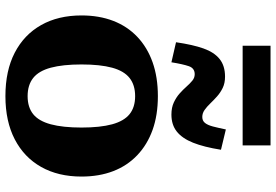

<svg xmlns="http://www.w3.org/2000/svg" viewBox="-175 -832 1019 709"><g transform="rotate(90 334.5 -477.5)"><path d="M632 -269Q632 -183 596.5 -120Q561 -57 494.5 -22.5Q428 12 335 12Q241 12 174.5 -22.5Q108 -57 72.5 -120Q37 -183 37 -269Q37 -334 57 -386Q77 -438 116 -475Q155 -512 210 -531.5Q265 -551 335 -551Q405 -551 459.5 -531.5Q514 -512 553 -475Q592 -438 612 -386Q632 -334 632 -269ZM218 -269Q218 -200 230 -155.5Q242 -111 268 -90.5Q294 -70 335 -70Q376 -70 401.5 -90.5Q427 -111 439 -155.5Q451 -200 451 -269Q451 -338 439 -382Q427 -426 401.5 -446.5Q376 -467 335 -467Q294 -467 268 -446.5Q242 -426 230 -382Q218 -338 218 -269ZM403 -601Q377 -601 358 -610Q339 -619 325 -631.5Q311 -644 299.5 -657Q288 -670 277.5 -678.5Q267 -687 254 -687Q232 -687 224.5 -665.5Q217 -644 210 -601L136 -618Q145 -680 159 -719.5Q173 -759 198 -779Q223 -799 263 -799Q287 -799 304.5 -790.5Q322 -782 336 -769.5Q350 -757 362 -744.5Q374 -732 386 -723.5Q398 -715 412 -715Q426 -715 434 -725Q442 -735 447 -754Q452 -773 458 -802L533 -784Q523 -721 507 -681Q491 -641 466 -621Q441 -601 403 -601ZM149 -967H517V-864H149Z"/></g></svg>

Font: Roboto Serif 20pt
Style: Bold
Weight: 700
Version: Version 1.008